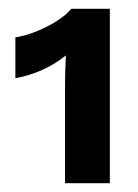

<svg xmlns="http://www.w3.org/2000/svg" viewBox="-20 -724 315 437"><path d="M142 -704H230V-307H128V-531Q128 -557 130 -598Q107 -579 77.5 -565.5Q48 -552 15 -546V-639Q36 -642 61.5 -652Q87 -662 109 -676Q131 -690 142 -704Z"/></svg>

Font: Prodigy Sans SemiBold
Style: Regular
Weight: 600
Designer: Wei Huang
Foundry: Wei Huang
Version: Version 1.003; ttfautohint (v1.8.3)